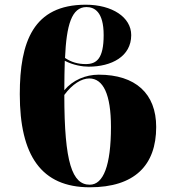

<svg xmlns="http://www.w3.org/2000/svg" viewBox="-20 -785 720 815"><path d="M361 10C551 10 643 -83 643 -246C643 -388 555 -468 399 -468C343 -468 289 -445 253 -402C253 -448 254 -490 255 -527C291 -508 331 -502 356 -502C453 -502 537 -545 537 -636C537 -712 456 -765 344 -765C121 -765 64 -607 64 -385C64 -125 155 10 361 10ZM347 -755C380 -755 420 -736 420 -636C420 -536 390 -513 344 -513C311 -513 283 -521 256 -539C262 -678 284 -755 347 -755ZM253 -382C287 -428 326 -452 359 -452C418 -452 451 -385 451 -246C451 -83 419 -1 361 -1C287 -1 253 -93 253 -382Z"/></svg>

Font: Noto Serif Display Black
Style: Regular
Weight: 900
Designer: Monotype Design Team
Foundry: Monotype Imaging Inc.
Version: Version 2.009